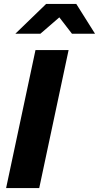

<svg xmlns="http://www.w3.org/2000/svg" viewBox="-20 -954 502 974"><path d="M11 0 160 -700H328L179 0ZM58 -783 214 -934H367L462 -783H345L281 -866L185 -783Z"/></svg>

Font: Red Hat Text
Style: Italic
Weight: 300
Italic angle: -12°
Designer: Pentagram, MCKL
Foundry: Pentagram, MCKL
Version: Version 1.023